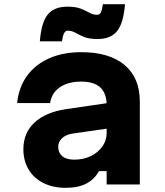

<svg xmlns="http://www.w3.org/2000/svg" viewBox="-20 -884 790 920"><path d="M502 -391V-269L328 -244Q296 -239 277.5 -222Q259 -205 259 -180Q259 -152 278.5 -135.5Q298 -119 336 -119Q380 -119 415 -136Q450 -153 470.5 -182Q491 -211 491 -246V-380Q491 -436 461 -464.5Q431 -493 368 -493Q326 -493 294.5 -480.5Q263 -468 244 -445.5Q225 -423 220 -390H62Q70 -466 109.5 -520.5Q149 -575 215.5 -604.5Q282 -634 369 -634Q504 -634 577 -572.5Q650 -511 650 -397V0H491V-64H454Q433 -25 394 -4.5Q355 16 295 16Q234 16 188 -7Q142 -30 117 -72Q92 -114 92 -169Q92 -247 145 -296.5Q198 -346 296 -361ZM171 -686Q178 -776 208.5 -814Q239 -852 303 -852Q343 -852 367 -842.5Q391 -833 408.5 -823Q426 -813 446 -813Q457 -813 463 -824.5Q469 -836 473 -864H579Q572 -774 541.5 -735.5Q511 -697 447 -697Q407 -697 383 -707Q359 -717 341.5 -727Q324 -737 304 -737Q294 -737 287.5 -725.5Q281 -714 277 -686Z"/></svg>

Font: Martian Mono SemiExpanded
Style: Bold
Weight: 700
Width: 6
Designer: Roman Shamin
Foundry: Evil Martians
Version: Version 1.000